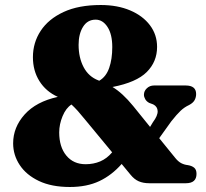

<svg xmlns="http://www.w3.org/2000/svg" viewBox="-20 -733 822 767"><path d="M501.5 -35 466 -78Q426.5 -33 376.8 -9.5Q327 14 259 14Q186 14 135.5 -10Q85 -34 58.8 -73.8Q32.5 -113.5 32.5 -160.5Q32.5 -224.5 78.5 -275.8Q124.5 -327 211 -346Q163.5 -367.5 137.5 -409Q111.5 -450.5 111.5 -504.5Q111.5 -562.5 142.5 -609.8Q173.5 -657 233.8 -685Q294 -713 382.5 -713Q449 -713 499.8 -691.5Q550.5 -670 579 -632.2Q607.5 -594.5 607.5 -545.5Q607.5 -486.5 566.2 -445.2Q525 -404 429.5 -385.5Q469.5 -361.5 512 -309.5L579.5 -226L591 -245Q610.5 -271 609.8 -289.2Q609 -307.5 592 -316L576 -322Q565.5 -327.5 560.2 -336.8Q555 -346 555 -354.5Q555 -369.5 566.8 -380.5Q578.5 -391.5 595.5 -391.5H721.5Q763.5 -391.5 763.5 -357.5Q763.5 -344.5 757.5 -333.2Q751.5 -322 735.5 -313.5Q717 -305 701.8 -290.8Q686.5 -276.5 664 -248L616 -181L681 -101Q692 -87.5 704 -81.2Q716 -75 729.5 -73.5Q746 -71 755.5 -63.2Q765 -55.5 765 -38.5Q765 -1 722.5 -1H576.5Q552 -1 534.2 -8.8Q516.5 -16.5 501.5 -35ZM362 -654.5Q329.5 -654.5 311.8 -626Q294 -597.5 294 -554Q294 -503 314 -464.8Q334 -426.5 374 -411.5Q375.5 -411 376.5 -410.5Q404 -426.5 416.2 -461.8Q428.5 -497 428.5 -545Q428.5 -596 409.5 -625.2Q390.5 -654.5 362 -654.5ZM216.5 -204Q216.5 -146 245 -111.5Q273.5 -77 322 -77Q353.5 -77 380.2 -88.2Q407 -99.5 428 -124.5L320.5 -254.5Q304 -275 290.8 -289.8Q277.5 -304.5 265.5 -315.5Q243.5 -301.5 230 -269Q216.5 -236.5 216.5 -204Z"/></svg>

Font: Fraunces 9pt S050
Style: Bold
Weight: 700
Version: Version 1.000; ttfautohint (v1.8.3)